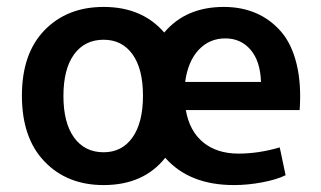

<svg xmlns="http://www.w3.org/2000/svg" viewBox="-20 -530 935 560"><path d="M165 -250Q165 -171.9 196 -128.9Q227.1 -85.9 282.2 -85.9Q335.9 -85.9 366.5 -129.2Q397 -172.4 397 -251Q397 -329.1 366.5 -371.6Q335.9 -414.1 282.2 -414.1Q227.1 -414.1 196 -371.3Q165 -328.6 165 -250ZM520 -291H741.2Q739.3 -351.6 710.9 -384.8Q682.6 -418 637.2 -418Q590.8 -418 559.6 -384.8Q528.3 -351.6 520 -291ZM854 -209H522Q532.7 -147.5 572.8 -114.7Q612.8 -82 675.8 -82Q734.4 -82 795.9 -100.1L813 -19Q787.6 -6.3 745.4 1.7Q703.1 9.8 662.1 9.8Q532.2 9.8 461.9 -69.8Q398.9 9.8 282.2 9.8Q175.8 9.8 109.9 -58.8Q43.9 -127.4 43.9 -251Q43.9 -374 109.9 -441.9Q175.8 -509.8 282.2 -509.8Q394.5 -509.8 459 -435.1Q522 -509.8 632.8 -509.8Q684.6 -509.8 726.6 -491.7Q768.6 -473.6 799.6 -438Q830.6 -402.3 845 -343.8Q859.4 -285.2 854 -209Z"/></svg>

Font: LT Hoop SemBd
Style: Regular
Weight: 600
Designer: Daniel Lyons
Foundry: LyonsType
Version: Version 1.000